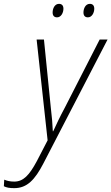

<svg xmlns="http://www.w3.org/2000/svg" viewBox="-130 -734 578 996"><path d="M326 -644C347 -644 359 -668 359 -689C359 -705 351 -714 336 -714C313 -714 303 -689 303 -669C303 -653 311 -644 326 -644ZM166 -644C187 -644 199 -668 199 -689C199 -705 191 -714 176 -714C153 -714 143 -689 143 -669C143 -653 151 -644 166 -644ZM-56 242C10 242 51 199 95 114L428 -529H387L206 -175C182 -131 160 -84 146 -53H144C143 -85 139 -132 133 -181L98 -529H60L117 -6L61 102C22 175 -9 208 -56 208C-78 208 -94 204 -108 198L-110 232C-97 239 -81 242 -56 242Z"/></svg>

Font: Noto Sans SemiCondensed ExtraLight
Style: Italic
Weight: 200
Width: 4
Italic angle: -12°
Designer: Monotype Design Team
Foundry: Monotype Imaging Inc.
Version: Version 2.013